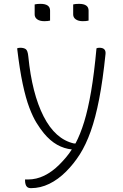

<svg xmlns="http://www.w3.org/2000/svg" viewBox="-20 -777 640 997"><path d="M85 -529Q103 -529 113.5 -522Q124 -515 127 -484Q146 -291 206.5 -172.5Q267 -54 364 -32H372Q397 -79 417 -144Q437 -209 453 -302Q469 -395 481 -526Q487 -529 496 -529Q531 -529 528 -497Q514 -361 495 -263Q476 -165 451 -95Q426 -25 394.5 24.5Q363 74 323 114Q282 155 236 177.5Q190 200 141 200Q127 200 120 193Q110 183 110 158V155H125Q169 155 210 135Q251 115 288 78Q306 60 322.5 40.5Q339 21 353 -1Q313 -5 276.5 -25.5Q240 -46 207 -86Q189 -108 170 -138.5Q151 -169 132.5 -217.5Q114 -266 98 -341Q82 -416 69 -526Q77 -529 85 -529ZM160 -754Q172 -757 190 -757Q240 -757 240 -722V-670Q228 -667 210 -667Q187 -667 173.5 -676.5Q160 -686 160 -702ZM360 -754Q372 -757 390 -757Q440 -757 440 -722V-670Q428 -667 410 -667Q387 -667 373.5 -676.5Q360 -686 360 -702Z"/></svg>

Font: Recursive Sn Csl St Lt
Style: Regular
Weight: 300
Version: Version 1.079;hotconv 1.0.112;makeotfexe 2.5.65598; ttfautoh